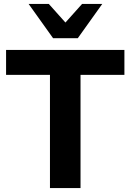

<svg xmlns="http://www.w3.org/2000/svg" viewBox="-20 -960 668 980"><path d="M235 0V-578H11V-705H615V-578H391V0ZM251 -765 126 -940H229L314 -845L399 -940H502L377 -765Z"/></svg>

Font: Mulish ExtraLight ExtraBold
Style: Regular
Weight: 800
Version: Version 3.603